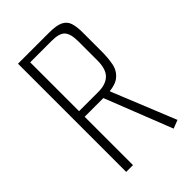

<svg xmlns="http://www.w3.org/2000/svg" viewBox="-195 -693 778 778"><g transform="rotate(-45 194.0 -304.0)"><path d="M63 -620H241Q284 -620 304.5 -609.5Q325 -599 331.5 -577.5Q338 -556 338 -524V-415Q338 -379 332 -347.5Q326 -316 301 -296.5Q276 -277 219 -277H102V0H63ZM323 12 208 -280 235 -284 246 -281 249 -273 359 -2ZM212 -309Q255 -309 277.5 -330.5Q300 -352 300 -403V-511Q300 -554 284.5 -571.5Q269 -589 226 -589H102V-309Z"/></g></svg>

Font: Smooch Sans Thin Light
Style: Regular
Weight: 300
Version: Version 1.010